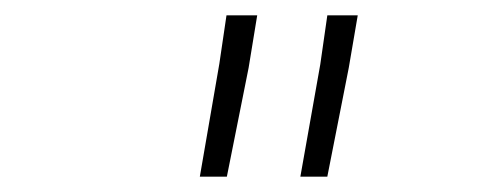

<svg xmlns="http://www.w3.org/2000/svg" viewBox="-20 -770 627 250"><path d="M303.7 -681.6 314.9 -750H274.9L265.6 -687L240.2 -540H275.4ZM434.1 -681.6 445.8 -750H406.2L397 -686L371.1 -540H406.2Z"/></svg>

Font: Roboto Mono ExtraLight
Style: Italic
Weight: 250
Italic angle: -10°
Monospace: yes
Designer: Google
Version: Version 3.000